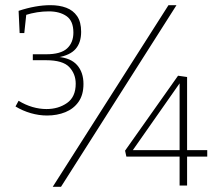

<svg xmlns="http://www.w3.org/2000/svg" viewBox="-20 -718 865 743"><path d="M162 -271Q131 -271 99.5 -280Q68 -289 40 -306L52 -328Q78 -312 105.5 -304Q133 -296 160 -296Q206 -296 239.5 -319.5Q273 -343 273 -394Q273 -432 248 -458.5Q223 -485 158 -485H107V-508H159Q215 -508 239.5 -530.5Q264 -553 264 -592Q264 -637 237.5 -655.5Q211 -674 169 -674Q147 -674 124 -670.5Q101 -667 76 -659L82 -665L74 -590H56L52 -676Q85 -687 116 -692.5Q147 -698 175 -698Q210 -698 236.5 -688Q263 -678 278.5 -655.5Q294 -633 294 -595Q294 -553 272.5 -528.5Q251 -504 204 -496L203 -498Q254 -494 278.5 -466Q303 -438 303 -393Q303 -351 284 -324Q265 -297 233 -284Q201 -271 162 -271ZM184 5 632 -698H663L216 5ZM675 -120 682 -112H469L464 -135L669 -425L704 -420V-130L696 -137H782V-112H696L704 -120V0H675ZM682 -137 675 -130V-405L681 -404L487 -127L483 -137Z"/></svg>

Font: Bitter Thin ExtraLight
Style: Regular
Weight: 250
Version: Version 2.002